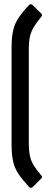

<svg xmlns="http://www.w3.org/2000/svg" viewBox="-20 -734 234 913"><path d="M118 155Q87 121 68.5 94Q50 67 42.5 34Q35 1 35 -50V-505Q35 -556 42.5 -589Q50 -622 68.5 -649.5Q87 -677 118 -710Q127 -718 135 -710L176 -670Q180 -666 180 -662Q180 -658 176 -654Q155 -628 142 -607.5Q129 -587 123 -562.5Q117 -538 117 -500V-54Q117 -17 122.5 8Q128 33 141 53.5Q154 74 176 100Q180 103 180 107.5Q180 112 176 115L135 156Q127 163 118 155Z"/></svg>

Font: Sofia Sans Extra Condensed SemiBold
Style: Regular
Weight: 600
Designer: Botio Nikoltchev, Ani Petrova
Foundry: lettersoup
Version: Version 4.101